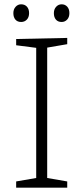

<svg xmlns="http://www.w3.org/2000/svg" viewBox="-20 -871 386 891"><path d="M292 -695V-666L199 -650V-45L292 -29V0H55V-29L148 -45V-649L55 -661V-690ZM42 -810Q42 -828 52.5 -839.5Q63 -851 78 -851Q95 -851 105 -840Q115 -829 115 -810Q115 -791 104.5 -780Q94 -769 78 -769Q61 -769 51.5 -780Q42 -791 42 -810ZM230 -810Q230 -828 240.5 -839.5Q251 -851 266 -851Q282 -851 292 -840Q302 -829 302 -810Q302 -791 291.5 -780Q281 -769 266 -769Q249 -769 239.5 -780Q230 -791 230 -810Z"/></svg>

Font: Bitter Pro Light
Style: Regular
Weight: 300
Designer: Sol Matas, and Bitter project Authors
Foundry: Sol Matas
Version: Version 1.010